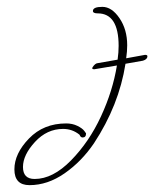

<svg xmlns="http://www.w3.org/2000/svg" viewBox="-20 -532 450 560"><path d="M410 -368Q410 -359 397 -355L346 -346Q327 -225 254 -114Q218 -61 168.5 -26.5Q119 8 66 8Q22 8 22 -38Q22 -84 64.5 -128Q107 -172 173 -172Q191 -172 205.5 -165Q220 -158 226 -150L231 -143Q231 -131 221 -131Q215 -131 212 -139Q191 -156 164 -156Q117 -156 82 -118Q47 -80 47 -45Q47 -10 81 -10Q134 -10 187 -64Q240 -118 274.5 -192.5Q309 -267 321 -341L255 -330Q249 -330 249 -333L250 -336Q258 -348 266 -348L323 -358Q326 -379 326 -398Q326 -493 265 -493Q251 -493 251 -500Q251 -512 278.5 -512Q306 -512 328.5 -479Q351 -446 351 -400Q351 -382 348 -362L403 -372Q410 -372 410 -368Z"/></svg>

Font: Miss Fajardose
Style: Regular
Weight: 400
Version: Version 1.000